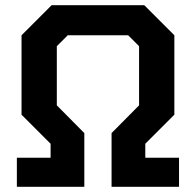

<svg xmlns="http://www.w3.org/2000/svg" viewBox="-20 -720 755 740"><path d="M45 -112H175V-166L63 -278V-584L179 -700H536L652 -584V-278L540 -166V-112H670V0H410V-207L516 -314V-542L474 -584H241L199 -542V-314L305 -207V0H45Z"/></svg>

Font: Chakra Petch
Style: Bold
Weight: 700
Designer: Katatrad Aksorn Co.,Ltd.
Foundry: Cadson Demak Co.,Ltd.
Version: Version 1.000; ttfautohint (v1.6)